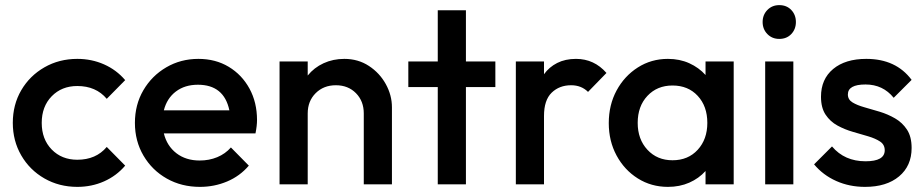

<svg xmlns="http://www.w3.org/2000/svg" viewBox="-20 -720 3611 750"><path d="M282 10Q211 10 153.5 -23Q96 -56 63 -113Q30 -170 30 -240Q30 -311 63 -367.5Q96 -424 153.5 -457Q211 -490 282 -490Q338 -490 386.5 -468.5Q435 -447 469 -407L397 -334Q355 -384 282 -384Q221 -384 182 -344Q143 -304 143 -240Q143 -176 182 -136Q221 -96 282 -96Q355 -96 397 -146L469 -73Q435 -33 386.5 -11.5Q338 10 282 10Z M761 10Q689 10 631.5 -22.5Q574 -55 540.5 -112Q507 -169 507 -240Q507 -311 540 -367.5Q573 -424 629.5 -457Q686 -490 755 -490Q822 -490 873.5 -459Q925 -428 954.5 -374Q984 -320 984 -251Q984 -229 978 -199H620Q632 -150 669 -121.5Q706 -93 760 -93Q797 -93 828.5 -106Q860 -119 882 -144L952 -73Q917 -32 867 -11Q817 10 761 10ZM753 -389Q702 -389 667 -362.5Q632 -336 620 -289H876Q855 -389 753 -389Z M1072 0V-480H1182V-425Q1207 -456 1244 -473Q1281 -490 1325 -490Q1379 -490 1421 -462.5Q1463 -435 1487 -391.5Q1511 -348 1511 -301V0H1401V-277Q1401 -325 1370.5 -356Q1340 -387 1292 -387Q1244 -387 1213 -356Q1182 -325 1182 -277V0Z M1690 0V-380H1575V-480H1690V-680H1800V-480H1915V-380H1800V0Z M1995 0V-480H2105V-430Q2125 -458 2156.5 -474Q2188 -490 2230 -490Q2301 -490 2349 -435L2277 -361Q2251 -387 2211 -387Q2165 -387 2135 -358Q2105 -329 2105 -267V0Z M2589 10Q2524 10 2471.5 -23Q2419 -56 2388.5 -112.5Q2358 -169 2358 -239Q2358 -310 2388.5 -366.5Q2419 -423 2471.5 -456.5Q2524 -490 2589 -490Q2635 -490 2672.5 -473Q2710 -456 2736 -427V-480H2846V0H2736V-52Q2710 -23 2672.5 -6.5Q2635 10 2589 10ZM2607 -94Q2668 -94 2705.5 -135Q2743 -176 2743 -240Q2743 -305 2705.5 -345.5Q2668 -386 2607 -386Q2547 -386 2509 -345.5Q2471 -305 2471 -240Q2471 -176 2509 -135Q2547 -94 2607 -94Z M3024 -568Q2996 -568 2977.5 -587Q2959 -606 2959 -634Q2959 -662 2977.5 -681Q2996 -700 3024 -700Q3053 -700 3071 -681Q3089 -662 3089 -634Q3089 -606 3071 -587Q3053 -568 3024 -568ZM2969 0V-480H3079V0Z M3359 10Q3298 10 3246.5 -13Q3195 -36 3160 -78L3230 -148Q3279 -90 3361 -90Q3436 -90 3436 -133Q3436 -155 3418 -167Q3400 -179 3371.5 -187.5Q3343 -196 3311.5 -205Q3280 -214 3251.5 -229.5Q3223 -245 3205 -272Q3187 -299 3187 -342Q3187 -411 3234.5 -450.5Q3282 -490 3364 -490Q3480 -490 3541 -408L3471 -338Q3429 -390 3361 -390Q3292 -390 3292 -351Q3292 -331 3310 -320Q3328 -309 3356.5 -301Q3385 -293 3416.5 -283.5Q3448 -274 3476.5 -257.5Q3505 -241 3523 -213.5Q3541 -186 3541 -142Q3541 -72 3492 -31Q3443 10 3359 10Z"/></svg>

Font: Outfit Medium
Style: Regular
Weight: 500
Designer: Rodrigo Fuenzalida
Foundry: fragTYPE
Version: Version 1.100; ttfautohint (v1.8.4.7-5d5b);gftools[0.9.27]